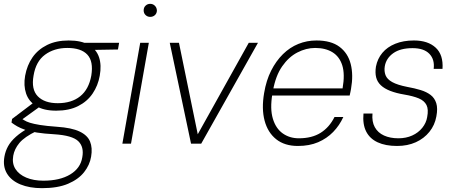

<svg xmlns="http://www.w3.org/2000/svg" viewBox="-53 -749 2370 1001"><path d="M166 232Q101 232 53.5 212.5Q6 193 -16.5 156Q-39 119 -30 68Q-25 39 -11 13.5Q3 -12 30.5 -36.5Q58 -61 103 -86L138 -66Q74 -35 48 -3.5Q22 28 16 63Q9 103 27.5 132Q46 161 84 177Q122 193 173 193Q259 193 313 160.5Q367 128 376 71Q386 17 355 -13Q324 -43 230 -49Q176 -52 139 -58Q102 -64 77.5 -72.5Q53 -81 36.5 -90.5Q20 -100 7 -110L10 -129L121 -213L163 -199L44 -113L49 -136Q61 -130 72.5 -122.5Q84 -115 103 -109Q122 -103 155.5 -97.5Q189 -92 245 -88Q320 -83 361.5 -63.5Q403 -44 416.5 -11Q430 22 422 68Q415 111 385.5 148.5Q356 186 302 209Q248 232 166 232ZM240 -172Q175 -172 136 -196Q97 -220 83 -261.5Q69 -303 78 -354Q88 -409 116.5 -450Q145 -491 192.5 -514.5Q240 -538 305 -538Q372 -538 411 -514.5Q450 -491 463.5 -450Q477 -409 467 -354Q458 -303 430 -261.5Q402 -220 354.5 -196Q307 -172 240 -172ZM248 -211Q320 -211 365 -247Q410 -283 423 -355Q435 -429 402.5 -464Q370 -499 298 -499Q230 -499 182 -464Q134 -429 122 -355Q109 -283 144 -247Q179 -211 248 -211ZM386 -488 378 -526H568L562 -491Z M585 0 678 -526H723L630 0ZM730 -661Q716 -661 706 -670.5Q696 -680 696 -695Q696 -710 706 -719.5Q716 -729 730 -729Q744 -729 754 -719.5Q764 -710 765 -695Q765 -680 755 -670.5Q745 -661 730 -661Z M943 0 832 -526H880L978 -49L1244 -526H1292L996 0Z M1500 12Q1431 12 1387 -23Q1343 -58 1326.5 -120Q1310 -182 1324 -264Q1335 -330 1360.5 -380.5Q1386 -431 1422 -466.5Q1458 -502 1502.5 -520Q1547 -538 1597 -538Q1673 -538 1717 -505Q1761 -472 1775.5 -415Q1790 -358 1777 -285Q1776 -277 1774 -269.5Q1772 -262 1770 -251H1353L1359 -288H1733Q1746 -362 1731.5 -408Q1717 -454 1680.5 -476.5Q1644 -499 1590 -499Q1543 -499 1497.5 -475.5Q1452 -452 1418 -403Q1384 -354 1370 -276L1367 -259Q1354 -182 1369.5 -130.5Q1385 -79 1421 -53.5Q1457 -28 1505 -28Q1573 -28 1618.5 -56.5Q1664 -85 1691 -139H1737Q1717 -95 1684 -61Q1651 -27 1605.5 -7.5Q1560 12 1500 12Z M2017 12Q1957 12 1916 -7Q1875 -26 1856 -63.5Q1837 -101 1842 -157H1889Q1885 -115 1901 -86Q1917 -57 1949 -42.5Q1981 -28 2024 -28Q2064 -28 2096 -42.5Q2128 -57 2148.5 -82.5Q2169 -108 2174 -138Q2182 -179 2170.5 -201.5Q2159 -224 2130.5 -236Q2102 -248 2055 -256Q2013 -263 1982 -275Q1951 -287 1932.5 -304.5Q1914 -322 1908 -346Q1902 -370 1907 -402Q1915 -443 1940.5 -473.5Q1966 -504 2008 -521Q2050 -538 2105 -538Q2178 -538 2218.5 -500.5Q2259 -463 2254 -390H2208Q2214 -439 2185.5 -468.5Q2157 -498 2098 -498Q2034 -498 1997 -471.5Q1960 -445 1953 -403Q1949 -378 1957 -357Q1965 -336 1992 -321Q2019 -306 2070 -296Q2109 -289 2140 -279.5Q2171 -270 2192 -254Q2213 -238 2221.5 -211Q2230 -184 2222 -142Q2214 -97 2186 -62Q2158 -27 2115 -7.5Q2072 12 2017 12Z"/></svg>

Font: DM Sans 9pt ExtraLight
Style: Italic
Weight: 250
Italic angle: -10°
Version: Version 4.004;gftools[0.9.30]